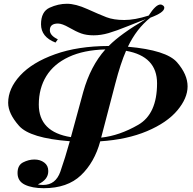

<svg xmlns="http://www.w3.org/2000/svg" viewBox="-20 -802 1015 1010"><path d="M806.2 -363.8Q806.2 -505.9 643.1 -534.7Q614.3 -469.2 586.9 -363.8L512.2 -78.1Q608.4 -88.4 707.3 -145.5Q806.2 -202.6 806.2 -363.8ZM184.1 -252Q184.1 -107.4 353 -80.6L418 -318.8Q456.1 -454.6 534.2 -542Q420.4 -539.1 341.8 -502.4Q263.2 -465.8 223.6 -401.6Q184.1 -337.4 184.1 -252ZM272 -578.1Q195.8 -607.4 195.8 -674.3Q195.8 -740.7 241 -761.5Q286.1 -782.2 332 -782.2Q377.9 -782.2 439.9 -754.2Q502 -726.1 540 -711.4Q578.1 -696.8 633.8 -696.8Q689.5 -696.8 762.2 -720.2Q799.3 -778.3 824.2 -778.3Q831.1 -778.3 837.9 -772.9Q844.7 -767.6 844.2 -760.7Q844.2 -736.3 771 -709Q698.7 -651.9 652.8 -556.2Q856 -538.1 911.4 -474.1Q966.8 -410.2 966.8 -347.7Q966.8 -285.2 912.4 -220.7Q857.9 -156.2 753.4 -112.1Q648.9 -67.9 507.3 -58.6Q477.1 52.2 405.8 120.1Q334.5 188 210 188Q149.4 188 111.1 169.7Q72.8 151.4 72.3 109.4Q71.8 67.4 101.3 52.2Q130.9 37.1 161.1 37.1Q191.4 37.1 212.6 53Q233.9 68.8 233.9 97.2Q234.9 143.1 179.2 168Q189 170.9 207 170.9Q272.9 170.9 297.6 100.6Q322.3 30.3 347.2 -59.1Q137.7 -75.2 80.3 -139.9Q22.9 -204.6 22.9 -261.2Q22.9 -336.4 86.2 -405Q149.4 -473.6 269.5 -516.6Q389.6 -559.6 551.8 -560.1Q614.3 -623.5 747.1 -701.2Q716.8 -690.4 654.1 -665Q591.3 -639.6 551 -627.9Q510.7 -616.2 472.7 -616.2Q434.6 -616.2 407.5 -626Q380.4 -635.7 343.5 -657Q306.6 -678.2 285.2 -678.2Q242.2 -678.2 242.2 -643.1Q242.2 -615.2 284.2 -595.2Z"/></svg>

Font: PlayfairDisplay-BoldItalic
Style: Bold Italic
Weight: 700
Italic angle: -14.9847°
Designer: Claus Eggers Sørensen
Foundry: Claus Eggers Sørensen
Version: Version 1.002;PS 001.002;hotconv 1.0.70;makeotf.lib2.5.58329